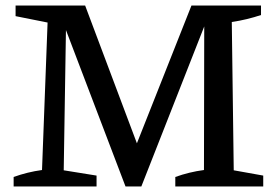

<svg xmlns="http://www.w3.org/2000/svg" viewBox="-20 -670 995 690"><path d="M820 -58 926 -39V0H610V-34Q660 -52 713 -59L714 -575L488 0H431L217 -562L209 -58L327 -39V0H29V-34Q79 -52 131 -59L151 -589L36 -612V-650H286L472 -155L668 -650H918V-616Q894 -608 867.5 -601.5Q841 -595 813 -591Z"/></svg>

Font: Piazzolla SC Medium
Style: Regular
Weight: 500
Designer: Juan Pablo del Peral
Foundry: Huerta Tipografica
Version: Version 1.330